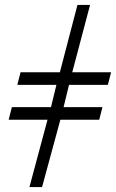

<svg xmlns="http://www.w3.org/2000/svg" viewBox="-20 -756 469 776"><path d="M429 -464 416 -413H259L237 -323H394L381 -272H224L150 0H99L172 -272H15L28 -323H186L208 -413H50L63 -464H222L293 -736H344L272 -464Z"/></svg>

Font: STIX MathJax Latin
Style: Italic
Weight: 400
Italic angle: -16.33°
Designer: MicroPress Inc., with final additions and corrections provided by Coen Hoffman, Elsevier (retired)
Version: Version 1.1.1